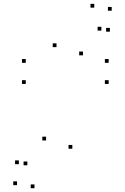

<svg xmlns="http://www.w3.org/2000/svg" viewBox="-20 -772 660 1014"><path d="M278.4 -523.1V-543.1H258.4V-523.1ZM223.5 -30.2V-50.2H203.5V-30.2ZM124.5 100.9V80.9H104.5V100.9ZM79.6 95.1V75.1H59.6V95.1ZM70 205.8V185.8H50V205.8ZM162.2 222V202H142.2V222ZM362 13.5V-6.5H342V13.5ZM418.2 -479.8V-499.8H398.2V-479.8ZM515.5 -610.5V-630.5H495.5V-610.5ZM560.4 -604.7V-624.7H540.4V-604.7ZM570 -715.4V-735.4H550V-715.4ZM477.8 -731.6V-751.6H457.8V-731.6ZM116.1 -440.2V-460.2H96.1V-440.2ZM116.1 -328.6V-348.6H96.1V-328.6ZM553.9 -328.6V-348.6H533.9V-328.6ZM553.9 -440.2V-460.2H533.9V-440.2Z"/></svg>

Font: Monaspace Argon Dots Var
Style: Regular
Weight: 400
Designer: Riley Cran and the Lettermatic Team
Version: Version 1.100 (Monaspace Argon Dots)